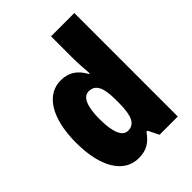

<svg xmlns="http://www.w3.org/2000/svg" viewBox="-219 -874 997 997"><g transform="rotate(-45 280.0 -375.0)"><path d="M209 10C269 10 301 -13 334 -59H342L371 0H505V-760H334V-595C334 -566 337 -525 340 -482H335C306 -536 266 -563 208 -563C103 -563 35 -458 35 -277C35 -97 102 10 209 10ZM270 -130C232 -130 208 -177 208 -278C208 -373 231 -420 270 -420C320 -420 339 -378 339 -290V-263C338 -170 319 -130 270 -130Z"/></g></svg>

Font: Noto Sans Hebrew Condensed Black
Style: Regular
Weight: 900
Width: 3
Designer: Monotype Design Team
Foundry: Monotype Imaging Inc.
Version: Version 2.004